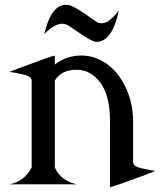

<svg xmlns="http://www.w3.org/2000/svg" viewBox="-20 -770 669 802"><path d="M165 -627.9Q193.8 -750 255.4 -750Q261.7 -750 270 -748Q288.6 -743.7 333.5 -713.4L376 -683.6Q388.7 -672.9 404.3 -672.9Q405.3 -672.9 405.8 -672.9Q435.5 -672.9 476.6 -726.6Q450.2 -601.1 387.7 -595.2Q381.8 -594.7 376 -596.2Q356.4 -601.1 312 -632.3L270 -660.6Q256.3 -670.4 239.7 -670.9H239.3Q208 -670.9 165 -627.9ZM19.5 0Q80.1 -11.7 111.3 -68.4L112.3 -72.3V-429.7Q112.3 -441.9 106 -446.8Q96.2 -454.6 76.2 -459Q31.7 -468.8 19.5 -469.7Q36.1 -477.1 168.9 -525.4Q189.5 -532.7 209 -538.1V-500.5L210.4 -501.5Q259.3 -538.1 319.3 -538.1Q378.4 -538.1 428.2 -501.5Q477.5 -465.3 506.8 -400.9Q536.1 -336.4 536.1 -262.7V-259.8V-96.2Q536.1 -84 542.5 -79.1Q552.2 -71.3 572.3 -66.9Q616.7 -57.1 628.9 -56.2Q601.6 -43.9 479.5 -0.5Q459 6.8 439.5 12.2V-260.7V-262.7Q439.5 -374 397 -427.7Q356.9 -478.5 300.8 -478.5Q299.8 -478.5 298.8 -478.5Q236.8 -478.5 209 -433.6V-72.3L210 -67.9Q236.3 -13.7 301.8 0Z"/></svg>

Font: Modern Antiqua
Style: Regular
Weight: 500
Version: Version 1.0